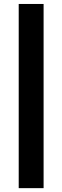

<svg xmlns="http://www.w3.org/2000/svg" viewBox="-20 -745 320 987"><path d="M76.2 222.2V-724.6H204.1V222.2Z"/></svg>

Font: TypoPRO Liberation Sans
Style: Bold
Weight: 700
Designer: Steve Matteson
Foundry: Ascender Corporation
Version: Version 2.00.1